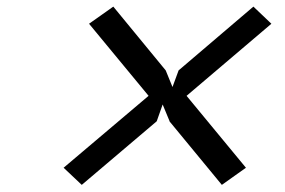

<svg xmlns="http://www.w3.org/2000/svg" viewBox="-20 -596 840 566"><path d="M530 -313.5 705 -101.5 634 -51 479.5 -238.5H480L459.5 -288L442 -238.5L221 -51L167.5 -101.5L418 -313.5L242.5 -526L314 -576.5L468.5 -388.5L488.5 -339.5L506.5 -388.5L727 -576.5L780 -526Z"/></svg>

Font: B612
Style: Italic
Weight: 400
Italic angle: -10°
Designer: Nicolas Chauveau, Thomas Paillot, Jonathan Favre-Lamarine, Jean-Luc Vinot
Foundry: AIRBUS
Version: Version 1.008